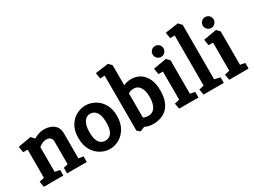

<svg xmlns="http://www.w3.org/2000/svg" viewBox="-52 -1316 2507 1898"><g transform="rotate(-30 1202.0 -366.5)"><path d="M43 0 32 -64 88 -77V-398H37L26 -466L174 -492L209 -455Q228 -469 260 -480Q292 -491 325 -491Q367 -491 402 -477Q437 -463 458 -434Q479 -405 479 -359V-73L534 -64L533 0H308V-64L358 -75V-331Q358 -363 341.5 -378Q325 -393 296 -393Q267 -393 241.5 -378.5Q216 -364 209 -356V-75L266 -63L265 0Z M799 4Q744 4 693.5 -24.5Q643 -53 611 -109Q579 -165 579 -246Q579 -327 611 -381.5Q643 -436 693.5 -463.5Q744 -491 799 -491Q854 -491 904.5 -463.5Q955 -436 987.5 -381.5Q1020 -327 1020 -246Q1020 -165 987.5 -109Q955 -53 904.5 -24.5Q854 4 799 4ZM799 -90Q826 -90 848 -104Q870 -118 883 -151Q896 -184 896 -240Q896 -297 883 -331.5Q870 -366 848 -381.5Q826 -397 799 -397Q780 -397 762.5 -388.5Q745 -380 731.5 -361Q718 -342 710.5 -312Q703 -282 703 -240Q703 -184 716 -151Q729 -118 751 -104Q773 -90 799 -90Z M1145 4 1113 -23V-651L1061 -648L1050 -716L1199 -736L1233 -701V-472Q1249 -480 1270.5 -485.5Q1292 -491 1320 -491Q1380 -491 1424 -462Q1468 -433 1492.5 -379.5Q1517 -326 1517 -251Q1517 -178 1498 -128.5Q1479 -79 1447 -50Q1415 -21 1375 -8.5Q1335 4 1294 4Q1266 4 1242 -1.5Q1218 -7 1198 -17ZM1294 -90Q1321 -90 1343.5 -106.5Q1366 -123 1379.5 -157.5Q1393 -192 1393 -246Q1393 -298 1380.5 -331.5Q1368 -365 1346 -381Q1324 -397 1296 -397Q1277 -397 1260.5 -392Q1244 -387 1233 -379V-103Q1242 -97 1260 -93.5Q1278 -90 1294 -90Z M1587 0 1576 -64 1632 -77V-398H1581L1570 -466L1719 -492L1753 -456V-75L1808 -64V0ZM1690 -532Q1664 -532 1646 -550.5Q1628 -569 1628 -594Q1628 -620 1646 -638Q1664 -656 1690 -656Q1716 -656 1734 -638Q1752 -620 1752 -594Q1752 -569 1734 -550.5Q1716 -532 1690 -532Z M1866 0 1855 -63 1911 -77V-648H1859L1848 -716L1997 -737L2032 -700V-79L2097 -63V0Z M2159 0 2148 -64 2204 -77V-398H2153L2142 -466L2291 -492L2325 -456V-75L2380 -64V0ZM2262 -532Q2236 -532 2218 -550.5Q2200 -569 2200 -594Q2200 -620 2218 -638Q2236 -656 2262 -656Q2288 -656 2306 -638Q2324 -620 2324 -594Q2324 -569 2306 -550.5Q2288 -532 2262 -532Z"/></g></svg>

Font: Kreon Light
Style: Bold
Weight: 700
Version: Version 2.002